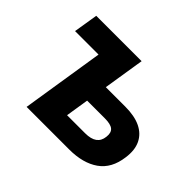

<svg xmlns="http://www.w3.org/2000/svg" viewBox="-146 -948 1191 1191"><g transform="rotate(45 450.0 -352.5)"><path d="M193 0 279 -545H73L99 -705H497L454 -434H624Q706 -434 759 -408.5Q812 -383 835.5 -334Q859 -285 849 -214Q835 -104 761 -52Q687 0 567 0ZM407 -141H565Q616 -141 643 -160.5Q670 -180 674 -219Q679 -258 658.5 -275.5Q638 -293 586 -293H431Z"/></g></svg>

Font: Nunito Sans 7pt Black
Style: Italic
Weight: 900
Italic angle: -9°
Version: Version 3.101;gftools[0.9.27]